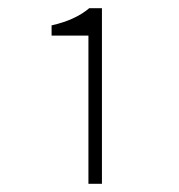

<svg xmlns="http://www.w3.org/2000/svg" viewBox="-20 -900 437 469"><path d="M196 -813H106V-838Q164 -851 198 -880H229V-451H196Z"/></svg>

Font: Kinto Sans Thin
Style: Regular
Weight: 100
Designer: Authors: Ryoko NISHIZUKA  (kana & ideographs); Paul D. Hunt (Latin, Greek & Cyrillic); Wenlong ZHANG  (bopomofo); Sandol
Foundry: Adobe Systems Incorporated, ookami Inc.
Version: Version 0.001